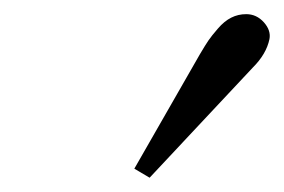

<svg xmlns="http://www.w3.org/2000/svg" viewBox="-20 -788 399 270"><path d="M326.2 -768.1Q340.8 -768.1 351.1 -756.6Q361.3 -745.1 358.9 -732.9Q354.5 -711.9 335.4 -692.9L190.4 -538.1L168.9 -550.8L261.2 -711.9Q269 -725.1 273.2 -731.2Q277.3 -737.3 286.4 -747.8Q295.4 -758.3 305.2 -763.2Q314.9 -768.1 326.2 -768.1Z"/></svg>

Font: Linux Biolinum
Style: Italic
Weight: 400
Italic angle: -12°
Designer: Philipp H. Poll
Foundry: Philipp H. Poll
Version: Version 1.1.3 ; ttfautohint (v0.9)